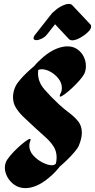

<svg xmlns="http://www.w3.org/2000/svg" viewBox="-20 -954 492 990"><path d="M136 -227Q131 -214 131 -203Q131 -175 152 -152Q173 -129 200.5 -115.5Q228 -102 247 -102Q258 -102 263 -106Q266 -108 268 -110Q272 -127 272 -142Q272 -175 255.5 -200Q239 -225 213.5 -247.5Q188 -270 162 -294Q135 -320 108.5 -344Q82 -368 64.5 -394.5Q47 -421 47 -453Q47 -480 60 -509Q66 -522 82 -541Q98 -560 118 -579Q138 -598 155 -612Q164 -623 176.5 -635.5Q189 -648 203 -660Q239 -690 270.5 -702.5Q302 -715 327 -715Q358 -715 379.5 -699.5Q401 -684 412 -661Q423 -638 423 -613Q423 -593 415 -574Q407 -559 389.5 -539Q372 -519 351.5 -500Q331 -481 314 -468.5Q297 -456 291 -456Q288 -456 288 -459Q288 -463 291 -470Q299 -483 299 -500Q299 -526 282 -548Q265 -570 241 -583.5Q217 -597 195 -597Q185 -597 177 -593Q176 -585 176 -576Q176 -531 209.5 -492.5Q243 -454 284 -416Q310 -392 337 -372Q364 -352 383 -328.5Q402 -305 402 -269Q402 -240 386 -202Q381 -190 364 -170Q347 -150 326.5 -130Q306 -110 289 -96Q279 -83 265.5 -68.5Q252 -54 235 -40Q200 -10 169 3Q138 16 112 16Q79 16 55 -0.5Q31 -17 18 -41.5Q5 -66 5 -90Q5 -104 10 -117Q15 -130 32 -150.5Q49 -171 70.5 -191Q92 -211 110 -224.5Q128 -238 135 -238Q140 -238 136 -227ZM337 -751 264 -829 223 -777Q212 -763 195.5 -755Q179 -747 168 -747Q153 -747 153 -757Q153 -766 161 -775L246 -883Q251 -890 259 -895Q275 -911 297.5 -922.5Q320 -934 336 -934Q344 -934 351 -929L447 -827Q450 -823 450 -817Q450 -804 432.5 -787.5Q415 -771 392 -758.5Q369 -746 352 -746Q344 -746 337 -751Z"/></svg>

Font: Ga Maamli
Style: Regular
Weight: 400
Designer: Afotey Clement Nii Odai, Ama Asantewa Diaka, David Abbey-Thompson
Foundry: Sorkin Type Co.
Version: Version 1.000; ttfautohint (v1.8.4.7-5d5b)